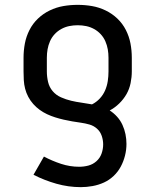

<svg xmlns="http://www.w3.org/2000/svg" viewBox="-20 -548 640 791"><path d="M313 223Q262 223 212.5 209Q163 195 118 172L161 97Q195 115 231.5 127Q268 139 306 139Q326 139 344.5 134Q363 129 377.5 116Q392 103 398.5 84.5Q405 66 405 47Q405 29 399 11.5Q393 -6 379.5 -18Q366 -30 348.5 -35Q331 -40 313 -42.5Q295 -45 277.5 -48Q260 -51 242.5 -55Q225 -59 207.5 -64.5Q190 -70 174 -77.5Q158 -85 143.5 -95.5Q129 -106 117 -119.5Q105 -133 96.5 -149Q88 -165 83.5 -182.5Q79 -200 78 -218Q77 -236 77 -254V-310Q77 -340 82.5 -369Q88 -398 101.5 -424.5Q115 -451 136.5 -471.5Q158 -492 185 -505Q212 -518 241 -523Q270 -528 300 -528Q330 -528 359 -523Q388 -518 415 -505Q442 -492 463.5 -471.5Q485 -451 498.5 -424.5Q512 -398 517.5 -369Q523 -340 523 -310V-254Q523 -230 518 -205.5Q513 -181 501 -160Q489 -139 471 -121.5Q453 -104 432 -93Q449 -82 462.5 -67Q476 -52 484.5 -33.5Q493 -15 497 5Q501 25 501 45Q501 69 495 93Q489 117 477.5 138.5Q466 160 448 177Q430 194 408 204Q386 214 361.5 218.5Q337 223 313 223ZM359 -118Q377 -127 391 -142Q405 -157 413 -175.5Q421 -194 424 -214Q427 -234 427 -254V-310Q427 -328 424 -345Q421 -362 414 -378Q407 -394 395 -407Q383 -420 367.5 -428.5Q352 -437 335 -440.5Q318 -444 300 -444Q282 -444 265 -440.5Q248 -437 232.5 -428.5Q217 -420 205 -407Q193 -394 186 -378Q179 -362 176 -345Q173 -328 173 -310V-254Q173 -232 178 -210.5Q183 -189 197 -172.5Q211 -156 231.5 -147Q252 -138 273 -133Q294 -128 316 -125Q338 -122 359 -118Z"/></svg>

Font: Iosevka SS04 Medium Extended
Style: Regular
Weight: 500
Width: 7
Monospace: yes
Designer: Belleve Invis
Foundry: Belleve Invis
Version: Version 19.0.0; ttfautohint (v1.8.4)